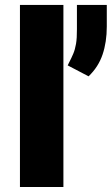

<svg xmlns="http://www.w3.org/2000/svg" viewBox="-20 -747 447 767"><path d="M233.3 -727.3V0H59.7V-727.3ZM406.6 -727.3V-641Q406.6 -578.8 389.7 -529.1Q372.9 -479.4 333.8 -442.1L250.4 -485.8Q251.8 -488.6 253.2 -491.5Q254.6 -494.3 256 -497.2Q265.3 -514.9 272.5 -532Q279.8 -549 283.7 -571.9Q287.6 -594.8 287.3 -630.7V-727.3Z"/></svg>

Font: Inter UI Extra Bold
Style: Regular
Weight: 800
Designer: Rasmus Andersson
Foundry: rsms
Version: 3.2;8d6f07862